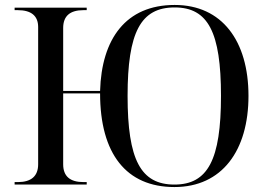

<svg xmlns="http://www.w3.org/2000/svg" viewBox="-20 -745 1080 775"><path d="M684 10C876 10 983 -137 983 -358C983 -580 876 -725 685 -725C488 -725 390 -588 384 -378H235V-632C235 -680 262 -704 317 -704H330V-714H39V-704H52C106 -704 134 -681 134 -636V-82C134 -34 106 -10 52 -10H39V0H330V-10H317C262 -10 235 -34 235 -82V-368H384C384 -124 490 10 684 10ZM684 0C548 0 495 -100 495 -358C495 -615 548 -715 685 -715C820 -715 872 -615 872 -358C872 -100 819 0 684 0Z"/></svg>

Font: Noto Serif Display
Style: Regular
Weight: 400
Designer: Monotype Design Team
Foundry: Monotype Imaging Inc.
Version: Version 2.009